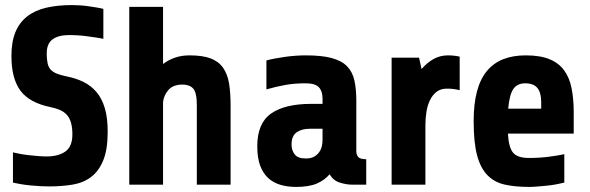

<svg xmlns="http://www.w3.org/2000/svg" viewBox="-20 -727 2324 756"><path d="M404 -208Q404 -138 386.5 -95.5Q369 -53 338.5 -30Q308 -7 265.5 0Q223 7 173 7Q157 7 137.5 6Q118 5 98.5 3Q79 1 61.5 -2Q44 -5 31 -8V-127Q43 -124 59.5 -121Q76 -118 94 -116Q112 -114 130 -112.5Q148 -111 163 -111Q210 -111 237.5 -130.5Q265 -150 265 -198Q265 -225 259.5 -244Q254 -263 243 -275Q232 -287 216 -294Q200 -301 180 -305Q96 -322 60.5 -370Q25 -418 25 -506Q25 -562 40.5 -600Q56 -638 86.5 -662Q117 -686 161.5 -696.5Q206 -707 263 -707Q277 -707 294 -706Q311 -705 328 -702.5Q345 -700 360.5 -697.5Q376 -695 387 -692V-574Q374 -577 356.5 -579.5Q339 -582 320.5 -584.5Q302 -587 284 -588Q266 -589 253 -589Q210 -589 187 -572Q164 -555 164 -517Q164 -493 167.5 -477.5Q171 -462 180 -452.5Q189 -443 204 -437Q219 -431 243 -426Q279 -419 308.5 -404.5Q338 -390 359.5 -365Q381 -340 392.5 -302Q404 -264 404 -208Z M489 0V-700H622V-475Q643 -491 669 -500Q695 -509 726 -509Q778 -509 809.5 -497Q841 -485 858.5 -460Q876 -435 882 -398Q888 -361 888 -310V0H755V-313Q755 -363 740.5 -378.5Q726 -394 699 -394Q661 -394 642.5 -372Q624 -350 622 -324V0Z M1364 0Q1344 0 1318 -8Q1292 -16 1278 -41Q1259 -18 1228 -4.5Q1197 9 1146 9Q1113 9 1085 1Q1057 -7 1036.5 -25.5Q1016 -44 1004.5 -74.5Q993 -105 993 -151Q993 -242 1047.5 -280Q1102 -318 1205 -318H1250V-339Q1250 -368 1235.5 -383.5Q1221 -399 1183 -399Q1140 -399 1103.5 -392.5Q1067 -386 1029 -375V-489Q1043 -493 1062 -496.5Q1081 -500 1101.5 -503Q1122 -506 1143.5 -507.5Q1165 -509 1183 -509Q1247 -509 1286 -498.5Q1325 -488 1346.5 -466Q1368 -444 1375.5 -410Q1383 -376 1383 -330V-132Q1383 -117 1391 -108.5Q1399 -100 1422 -100V0ZM1184 -103Q1205 -103 1217.5 -110.5Q1230 -118 1237.5 -129Q1245 -140 1247.5 -152.5Q1250 -165 1250 -175V-220H1200Q1168 -220 1148 -206Q1128 -192 1128 -158Q1128 -135 1140.5 -119Q1153 -103 1184 -103Z M1522 0V-500H1630L1640 -455Q1660 -479 1686 -494Q1712 -509 1744 -509Q1767 -509 1790 -504V-372Q1777 -375 1765.5 -376.5Q1754 -378 1740 -378Q1715 -378 1699 -365.5Q1683 -353 1673 -332.5Q1663 -312 1659 -286Q1655 -260 1655 -233V0Z M1980 -201Q1983 -146 2000.5 -125.5Q2018 -105 2063 -105Q2105 -105 2142.5 -110Q2180 -115 2202 -120V-8Q2190 -5 2172 -1.5Q2154 2 2134 4Q2114 6 2095.5 7.5Q2077 9 2063 9Q2009 9 1968 0Q1927 -9 1899.5 -37Q1872 -65 1858.5 -115.5Q1845 -166 1845 -250Q1845 -319 1858.5 -368.5Q1872 -418 1898.5 -449Q1925 -480 1963 -494.5Q2001 -509 2050 -509Q2107 -509 2143.5 -494Q2180 -479 2201 -450.5Q2222 -422 2230.5 -380Q2239 -338 2239 -285V-201ZM2048 -399Q2017 -399 2001.5 -377Q1986 -355 1981 -299H2111V-325Q2111 -362 2096 -380.5Q2081 -399 2048 -399Z"/></svg>

Font: Share
Style: Bold
Weight: 700
Designer: Ralph du Carrois
Version: Version 1.002